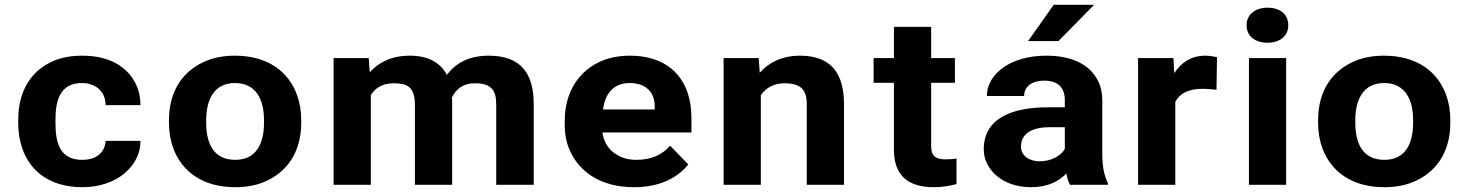

<svg xmlns="http://www.w3.org/2000/svg" viewBox="-20 -770 6128 800"><path d="M211.1 -257V-271C211.1 -352.7 231.2 -424 321.1 -424C380.8 -424 420.1 -386.1 420.1 -332H565.3C565.3 -363.3 559.2 -391.8 547.2 -417.5C512.6 -490.9 437.4 -538 323.3 -538C278.6 -538 239.5 -531.2 206.2 -517.5C112 -478.9 56 -393.3 56 -271V-257C56 -219.7 61.5 -184.8 72.5 -152.5C105 -57 187.2 10 324.4 10C396 10 455.4 -13 494.9 -44.5C532.8 -74.8 565.3 -121.6 565.3 -183H420.1C417 -133.1 380.4 -104 322.2 -104C230.3 -104 211.1 -173.8 211.1 -257Z M684 -269V-259C684 -220.3 690 -184.7 702.1 -152C737.1 -57.5 822.2 10 960.1 10C1004.1 10 1043.1 3.2 1077.2 -10.5C1174 -49.3 1235.1 -133.9 1235.1 -259V-269C1235.1 -307.7 1229 -343.3 1217 -376C1182 -470.5 1096.9 -538 959 -538C915 -538 876 -531.2 841.8 -517.5C745.1 -478.7 684 -394.1 684 -269ZM1080 -269V-259C1080 -175.9 1050.8 -104 960.1 -104C868 -104 839.1 -175.1 839.1 -259V-269C839.1 -350.7 869.3 -424 959 -424C1049.5 -424 1080 -351.5 1080 -269Z M1620.8 -423C1634.7 -423 1647.2 -421.8 1658.2 -419.5C1696.2 -411.4 1708.8 -379 1708.8 -335V0H1863.9V-352C1863.9 -354.3 1862.8 -360.6 1862.8 -363C1879 -397.4 1907.8 -423 1959.6 -423C2024.5 -423 2047.6 -395.9 2047.6 -336V0H2203.8V-336C2203.8 -461.7 2152.2 -538 2016.8 -538C1931.5 -538 1877.7 -505.6 1841.9 -458C1815.4 -508.5 1764.9 -538 1687.9 -538C1610.5 -538 1556.5 -509 1520.7 -469L1516.3 -528H1370V0H1525.1V-374C1543 -402.8 1572.8 -423 1620.8 -423Z M2847.8 -85 2771.9 -163C2741.9 -127.5 2696.7 -104 2632.2 -104C2611.7 -104 2593.3 -106.8 2577.2 -112.5C2530.3 -129 2497 -165.2 2490.3 -218H2861V-278C2861 -317.3 2855.5 -353 2844.5 -385C2813.2 -476 2734.9 -538 2604.7 -538C2562.9 -538 2525.3 -531.3 2491.9 -518C2395.2 -479.4 2333 -390.5 2333 -265V-246C2333 -210.7 2339.6 -177.5 2352.8 -146.5C2391.8 -54.9 2482 10 2621.2 10C2728.8 10 2803.1 -28.7 2847.8 -85ZM2708.1 -326V-314H2492.5C2500.3 -373.1 2531.3 -424 2603.6 -424C2670.8 -424 2708.1 -386.6 2708.1 -326Z M3249.1 -423C3314.5 -423 3341.5 -397.3 3341.5 -337V0H3496.6V-336C3496.6 -460.2 3446.6 -538 3312.9 -538C3236.9 -538 3181.3 -507.7 3145.7 -467L3141.3 -528H2995V0H3150.1V-373C3169.1 -401.4 3200.7 -423 3249.1 -423Z M3870.8 10C3908.7 10 3936.8 4.2 3965.4 -3V-110C3952.2 -107 3936.6 -106 3919.2 -106C3876.8 -106 3859.8 -121.7 3859.8 -161V-425H3958.8V-528H3859.8V-658H3704.7V-528H3620V-425H3704.7V-146C3704.7 -43.4 3759 10 3870.8 10Z M4572.9 -128V-352C4572.9 -382.7 4567 -409.7 4555.3 -433C4521.2 -500.8 4447.5 -538 4339.7 -538C4263.6 -538 4201.7 -518.5 4159.3 -488C4123.6 -462.2 4092.2 -423.1 4092.2 -370H4247.3C4247.3 -411.9 4282.5 -434 4330.9 -434C4389 -434 4416.7 -404.3 4416.7 -353V-323H4347.4C4200.3 -323 4079 -279.4 4079 -148C4079 -125.3 4084.1 -104.3 4094.4 -85C4123.8 -29.6 4187.6 10 4277 10C4344.9 10 4392 -14.5 4423.3 -47C4426.2 -28.3 4431.4 -12.7 4438.7 0H4596V-8C4579.7 -40.6 4572.9 -78.8 4572.9 -128ZM4234.1 -159C4234.1 -217.5 4286.3 -240 4352.9 -240H4416.7V-149C4398.9 -119.9 4361 -98 4311.1 -98C4268 -98 4234.1 -121.6 4234.1 -159ZM4370.5 -750 4263.8 -599H4390.3L4538.8 -750Z M5002.5 -538C4938.3 -538 4898.3 -504.5 4872.7 -465L4869.4 -528H4722V0H4877.1V-346C4896.8 -381.8 4932.5 -400 4992.6 -400C5009.6 -400 5033.1 -397.3 5048.7 -396L5050.9 -532C5039.3 -534.6 5017.4 -538 5002.5 -538Z M5339 0V-528H5183.9V0ZM5260.9 -592C5312.4 -592 5347.8 -618.6 5347.8 -665C5347.8 -711.4 5312.4 -738 5260.9 -738C5210.7 -738 5174 -709.5 5174 -665C5174 -618.9 5209.9 -592 5260.9 -592Z M5472 -269V-259C5472 -220.3 5478 -184.7 5490.1 -152C5525.1 -57.5 5610.2 10 5748.1 10C5792.1 10 5831.1 3.2 5865.2 -10.5C5962 -49.3 6023.1 -133.9 6023.1 -259V-269C6023.1 -307.7 6017 -343.3 6005 -376C5970 -470.5 5884.9 -538 5747 -538C5703 -538 5664 -531.2 5629.8 -517.5C5533.1 -478.7 5472 -394.1 5472 -269ZM5868 -269V-259C5868 -175.9 5838.8 -104 5748.1 -104C5656 -104 5627.1 -175.1 5627.1 -259V-269C5627.1 -350.7 5657.3 -424 5747 -424C5837.5 -424 5868 -351.5 5868 -269Z"/></svg>

Font: Asimov
Style: Wid
Weight: 500
Designer: Google
Version: Version 2.000980; 2014